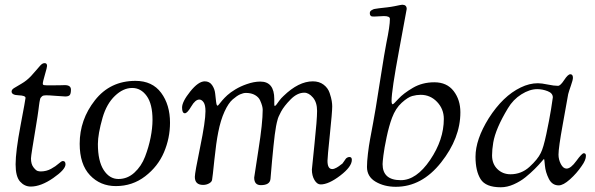

<svg xmlns="http://www.w3.org/2000/svg" viewBox="-20 -777 2517 812"><path d="M29 -390Q29 -398 39.5 -404.5Q50 -411 71.5 -423.5Q93 -436 111 -455Q123 -468 134 -481Q145 -494 149.5 -499Q154 -504 158.5 -507Q163 -510 169 -510Q179 -510 179 -498Q179 -492 170 -461.5Q161 -431 161 -423Q161 -418 166.5 -417Q172 -416 196 -416Q219 -416 235.5 -416.5Q252 -417 254 -417Q280 -417 280 -398Q280 -381 275 -375Q270 -369 256 -369Q249 -369 218 -371.5Q187 -374 175 -374Q169 -374 164.5 -373Q160 -372 157 -369Q154 -366 152 -363.5Q150 -361 149 -355Q148 -349 147 -345Q146 -341 145 -331Q144 -321 143 -315Q140 -291 131.5 -240Q123 -189 117 -151.5Q111 -114 111 -107Q111 -83 121.5 -69.5Q132 -56 139 -54Q146 -52 152 -52Q176 -52 196 -63Q216 -74 228 -85Q240 -96 246 -96Q257 -96 257 -82Q257 -60 205 -24Q153 12 110 12Q84 12 65 -9Q46 -30 46 -82Q46 -136 67 -247Q88 -358 88 -363Q88 -373 58.5 -374Q29 -375 29 -390Z M317 -169Q317 -271 381.5 -353Q446 -435 553 -435Q624 -435 661.5 -384.5Q699 -334 699 -258Q699 -193 673.5 -133Q648 -73 594 -31.5Q540 10 470 10Q404 10 360.5 -36Q317 -82 317 -169ZM394 -168Q394 -96 418.5 -58Q443 -20 481 -20Q519 -20 548.5 -47Q578 -74 593.5 -114.5Q609 -155 617 -195.5Q625 -236 625 -270Q625 -337 600.5 -371Q576 -405 539 -405Q501 -405 466 -371.5Q431 -338 414 -280Q394 -210 394 -168Z M750 -322Q750 -347 784.5 -390Q819 -433 846 -433Q866 -433 877 -417Q888 -401 890 -381.5Q892 -362 894 -346Q896 -330 900 -330Q902 -330 906.5 -336Q911 -342 920 -352.5Q929 -363 941.5 -374.5Q954 -386 975.5 -399Q997 -412 1023 -421Q1054 -432 1081 -432Q1140 -432 1140 -358V-337Q1140 -329 1142 -329Q1145 -329 1149 -334.5Q1153 -340 1161 -351Q1169 -362 1179 -371Q1243 -433 1303 -433Q1330 -433 1348.5 -419Q1367 -405 1374 -384Q1381 -363 1383 -350Q1385 -337 1385 -327Q1385 -303 1375 -207.5Q1365 -112 1365 -97Q1365 -62 1385 -62Q1393 -62 1403.5 -68Q1414 -74 1421 -80L1428 -85Q1431 -89 1435.5 -95.5Q1440 -102 1442 -105Q1444 -108 1448.5 -110.5Q1453 -113 1458 -113Q1468 -113 1468 -101Q1468 -72 1419 -34.5Q1370 3 1336 3Q1321 3 1310 -15.5Q1299 -34 1299 -60Q1299 -64 1310 -168Q1321 -272 1321 -308Q1321 -344 1303.5 -364.5Q1286 -385 1267 -385Q1237 -385 1209 -356.5Q1181 -328 1168.5 -304.5Q1156 -281 1154 -271Q1147 -247 1142 -207Q1137 -167 1130.5 -96.5Q1124 -26 1124 -21Q1122 6 1083 6Q1055 6 1055 -26Q1055 -30 1073 -143.5Q1091 -257 1091 -313Q1091 -320 1088.5 -329.5Q1086 -339 1080 -352.5Q1074 -366 1058.5 -375Q1043 -384 1020 -384Q1009 -384 995.5 -378Q982 -372 964 -356.5Q946 -341 929.5 -305Q913 -269 903 -218Q894 -173 886.5 -100Q879 -27 877 -17Q876 -8 864.5 -1.5Q853 5 839 5Q804 5 804 -29Q804 -46 826.5 -155Q849 -264 849 -307Q849 -333 841 -344.5Q833 -356 823 -356Q806 -356 789 -327Q772 -298 762 -298Q750 -298 750 -322Z M1532 -71Q1532 -93 1536 -127Q1540 -161 1545 -187.5Q1550 -214 1558 -257.5Q1566 -301 1569 -320Q1576 -362 1591 -458Q1606 -554 1614 -595Q1629 -667 1629 -697Q1629 -709 1604 -709Q1596 -709 1583 -708Q1570 -707 1563 -707Q1556 -707 1553 -707.5Q1550 -708 1547 -711Q1544 -714 1544 -721Q1544 -725 1545.5 -728Q1547 -731 1551 -733.5Q1555 -736 1558.5 -737.5Q1562 -739 1569.5 -740Q1577 -741 1583 -742Q1589 -743 1600 -744Q1611 -745 1618 -746Q1635 -748 1649.5 -751Q1664 -754 1671.5 -755.5Q1679 -757 1681 -757Q1700 -757 1700 -739Q1700 -737 1668 -565.5Q1636 -394 1636 -351Q1636 -336 1641 -336Q1644 -336 1665 -359Q1686 -382 1726 -405.5Q1766 -429 1817 -429Q1870 -429 1898.5 -392Q1927 -355 1927 -302Q1927 -193 1845.5 -90Q1764 13 1654 13Q1605 13 1568.5 -8.5Q1532 -30 1532 -71ZM1598 -83Q1598 -15 1675 -15Q1741 -15 1799 -100.5Q1857 -186 1857 -274Q1857 -316 1828.5 -346Q1800 -376 1759 -376Q1742 -376 1723.5 -371Q1705 -366 1679 -342.5Q1653 -319 1638 -279Q1625 -244 1615 -196.5Q1605 -149 1601.5 -120Q1598 -91 1598 -83Z M1991 -114Q1991 -187 2047 -277Q2107 -371 2182 -407Q2219 -425 2255 -425Q2270 -425 2296.5 -419.5Q2323 -414 2340 -414Q2350 -414 2366 -438.5Q2382 -463 2392 -463Q2403 -463 2403 -448Q2403 -439 2394.5 -415Q2386 -391 2383 -379Q2382 -375 2360 -251Q2342 -152 2342 -123Q2342 -102 2352 -83Q2362 -64 2376 -64Q2394 -64 2417.5 -96.5Q2441 -129 2449 -129Q2458 -129 2458 -118Q2458 -100 2440 -75Q2419 -44 2390.5 -18.5Q2362 7 2343 7Q2315 7 2301 -21Q2287 -49 2284.5 -77Q2282 -105 2281 -105Q2280 -105 2269.5 -92.5Q2259 -80 2241.5 -62.5Q2224 -45 2202.5 -27.5Q2181 -10 2153 2.5Q2125 15 2098 15Q2034 15 2012.5 -19.5Q1991 -54 1991 -114ZM2061 -120Q2061 -84 2083.5 -62Q2106 -40 2139 -40Q2185 -40 2219.5 -71.5Q2254 -103 2267 -130Q2278 -151 2290.5 -210Q2303 -269 2310.5 -315Q2318 -361 2318 -365Q2318 -383 2296 -391.5Q2274 -400 2252 -400Q2220 -400 2185 -378Q2150 -356 2128 -319Q2076 -233 2066 -174Q2061 -144 2061 -120Z"/></svg>

Font: OFL Sorts Mill Goudy TT
Style: Italic
Weight: 500
Italic angle: -6°
Version: Version 003.000